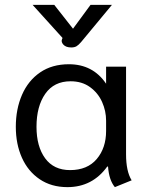

<svg xmlns="http://www.w3.org/2000/svg" viewBox="-20 -759 606 789"><path d="M45 0ZM45 -238Q45 -311 70.5 -369.5Q96 -428 145 -461.5Q194 -495 263 -495Q362 -495 416 -415V-485H498V-125Q498 -55 521 -18L452 10Q428 -19 424 -74L421 -75Q360 10 257 10Q191 10 143 -22.5Q95 -55 70 -111Q45 -167 45 -238ZM416 -221V-263Q416 -303 399.5 -340Q383 -377 350 -401Q317 -425 270 -425Q202 -425 166 -373.5Q130 -322 130 -238Q130 -157 165.5 -108.5Q201 -60 268 -60Q339 -60 377.5 -105.5Q416 -151 416 -221ZM235 -598 237 -603 114 -739H203L280 -641L352 -739H440L314 -587Q303 -574 294.5 -569Q286 -564 273 -564Q251 -564 240.5 -575.5Q230 -587 235 -598Z"/></svg>

Font: Niramit
Style: Regular
Weight: 400
Version: Version 1.000; ttfautohint (v1.6)